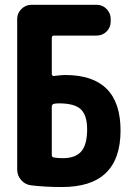

<svg xmlns="http://www.w3.org/2000/svg" viewBox="-20 -750 540 780"><path d="M235.4 -107.4Q286.1 -107.4 310.1 -134.8Q334 -162.1 334 -224.6Q334 -281.2 308.6 -305.7Q283.2 -330.1 219.7 -330.1Q205.1 -330.1 199.2 -328.1Q190.4 -326.2 190.4 -316.4V-120.1Q190.4 -112.3 198.2 -110.4Q213.9 -107.4 235.4 -107.4ZM245.1 -445.3Q469.7 -445.3 469.7 -219.7Q469.7 10.7 230.5 9.8Q163.1 9.8 106.4 2.9Q82 0 65.9 -18.6Q49.8 -37.1 49.8 -61.5V-672.9Q49.8 -696.3 66.9 -713.4Q84 -730.5 107.4 -730.5H373Q396.5 -730.5 413.1 -713.4Q429.7 -696.3 429.7 -672.9V-662.1Q429.7 -638.7 413.1 -622.1Q396.5 -605.5 373 -605.5H199.2Q190.4 -605.5 190.4 -595.7V-448.2Q190.4 -445.3 193.4 -442.9Q196.3 -440.4 199.2 -441.4Q229.5 -445.3 245.1 -445.3Z"/></svg>

Font: Rounded Mgen+ 1m bold
Style: Bold
Weight: 700
Designer: [Source Han Sans]
Ryoko NISHIZUKA  (kana & ideographs); Paul D. Hunt (Latin, Greek & Cyrillic); Wenlong ZHANG  (bopomofo
Version: Version 1.059.20150602